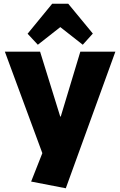

<svg xmlns="http://www.w3.org/2000/svg" viewBox="-20 -817 645 1030"><path d="M147 157 233 -61 218 34 6 -540H195L303 -192H306L411 -540H599L333 193ZM128 -636 260 -797H346L478 -637L424 -577L247 -716H360L183 -577Z"/></svg>

Font: Pathway Extreme SemiCondensed ExtraBold
Style: Regular
Weight: 800
Width: 4
Version: Version 1.001;gftools[0.9.26]